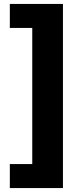

<svg xmlns="http://www.w3.org/2000/svg" viewBox="-20 -762 427 976"><path d="M30 194V72H144V-620H30V-742H300V194Z"/></svg>

Font: Montserrat GRBold
Style: Regular
Weight: 700
Designer: Julieta Ulanovsky
Foundry: Julieta Ulanovsky
Version: Version 1.00 May 29, 2023, initial release